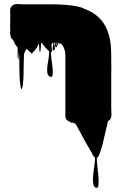

<svg xmlns="http://www.w3.org/2000/svg" viewBox="-20 -592 602 934"><path d="M521 -75Q521 -66 521.5 -56.5Q522 -47 522 -37Q522 -33 522 -29.5Q522 -26 521 -22Q521 -24 520 -20.5Q519 -17 520 -18Q520 -18 520 -17.5Q520 -17 519 -17Q518 -13 514 -9Q511 -5 506 -3Q506 -1 504 3Q504 5 502 11Q501 13 501 17.5Q501 22 499 23Q499 27 498 29L486 80Q482 96 479 109.5Q476 123 472 133Q472 135 471 135Q470 142 468 148Q466 154 463 160Q461 164 458.5 169Q456 174 451 176Q450 187 453 212Q456 237 458.5 263.5Q461 290 459 307.5Q457 325 446 321Q435 317 433 298.5Q431 280 433.5 255.5Q436 231 439.5 208.5Q443 186 442 175L438 171Q437 170 436 169Q435 168 433 164L432 163Q428 155 424 147Q420 139 415 132L388 85Q381 72 374.5 59Q368 46 360 33Q356 23 349 13Q348 11 346.5 9.5Q345 8 343 6Q343 7 341 9Q340 10 339 8.5Q338 7 337 6L332 3Q329 6 329 6Q326 6 324 3.5Q322 1 321 0L316 -1Q312 -3 309 -5Q298 -13 298 -26V-77Q298 -88 298 -120Q298 -152 298 -189.5Q298 -227 298 -259Q298 -291 298 -302V-321Q298 -348 286 -369Q286 -369 286 -369.5Q286 -370 285 -370Q281 -377 273 -382Q273 -383 272 -383Q273 -382 273 -382Q275 -380 269 -380Q270 -381 270 -382Q270 -383 271 -384Q270 -383 270 -381Q270 -379 268 -380Q266 -380 266 -382Q265 -383 265 -384Q265 -385 264 -385Q263 -385 263 -380V-374Q262 -371 260 -371Q258 -371 258 -375.5Q258 -380 258 -384V-386Q257 -386 257 -385.5Q257 -385 257 -385Q253 -381 256 -372Q259 -363 253 -362Q247 -362 248 -370.5Q249 -379 249 -385Q248 -385 247 -384.5Q246 -384 245 -384Q244 -381 244.5 -377Q245 -373 245 -369Q247 -361 247 -356Q247 -354 246 -350.5Q245 -347 240 -347Q236 -346 236 -353.5Q236 -361 238 -370.5Q240 -380 239 -384Q237 -383 234 -383Q230 -377 230.5 -369Q231 -361 232 -352Q233 -351 233 -348Q233 -347 232.5 -343Q232 -339 232 -339Q232 -339 232 -339Q232 -339 232 -339H228Q227 -328 230 -306.5Q233 -285 235.5 -263Q238 -241 236 -227.5Q234 -214 223 -219Q212 -224 210 -239.5Q208 -255 211 -274.5Q214 -294 217 -312.5Q220 -331 219 -342Q215 -345 212 -349Q209 -352 205.5 -355.5Q202 -359 199 -363Q191 -373 186 -380Q185 -381 184 -382Q183 -383 182 -384Q180 -384 180 -384Q179 -373 178.5 -361.5Q178 -350 176 -339Q176 -338 172 -342Q171 -353 171 -361Q171 -369 168 -380Q165 -373 162 -366Q159 -359 154 -353Q153 -351 151 -349Q150 -348 149.5 -347Q149 -346 147 -345L141 -339Q139 -335 137 -333Q135 -331 133 -331Q131 -333 130.5 -335Q130 -337 128 -338Q127 -340 125 -341Q123 -342 121 -343Q120 -344 118.5 -346Q117 -348 115 -349Q113 -351 108 -354Q107 -353 106.5 -351Q106 -349 105 -347Q103 -345 101 -339Q97 -335 97 -331Q96 -316 95.5 -288Q95 -260 94.5 -231.5Q94 -203 92 -188Q92 -182 91 -176Q90 -170 88 -165Q88 -164 87 -161Q86 -158 84 -159Q82 -161 81.5 -164.5Q81 -168 80 -171Q79 -179 78 -187Q77 -195 76 -202Q75 -217 74.5 -243Q74 -269 74 -295Q74 -321 72 -336Q72 -340 71.5 -334Q71 -328 70.5 -319.5Q70 -311 69.5 -305Q69 -299 68 -303Q64 -317 65.5 -332.5Q67 -348 65 -363L59 -369Q55 -373 54 -376Q54 -377 53.5 -377.5Q53 -378 53 -378Q50 -383 47.5 -389Q45 -395 42 -400Q38 -402 36.5 -404.5Q35 -407 33 -410Q32 -415 31.5 -417.5Q31 -420 30 -422Q28 -432 30 -441Q29 -460 29.5 -479.5Q30 -499 30 -517Q30 -524 29.5 -531.5Q29 -539 30 -546Q30 -551 31 -553Q33 -557 35 -559Q39 -566 47 -569Q51 -571 54 -571Q62 -573 72 -572Q82 -571 90 -571H230Q269 -571 303 -568Q329 -566 353 -561.5Q377 -557 388 -550Q399 -546 409 -541.5Q419 -537 429 -531Q431 -530 434 -528Q437 -526 440 -524Q457 -512 470 -497L475 -491Q498 -463 509.5 -422.5Q521 -382 521 -327V-283Q522 -270 521.5 -258Q521 -246 521 -233Z"/></svg>

Font: Rubik Wet Paint
Style: Regular
Weight: 400
Designer: Hubert and Fischer, NaN
Foundry: Hubert and Fischer, NaN
Version: Version 2.200